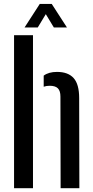

<svg xmlns="http://www.w3.org/2000/svg" viewBox="-20 -984 486 1004"><path d="M53.5 0V-800H152.5V0ZM297 0 296 -479Q296 -508.5 282.8 -522Q269.5 -535.5 240 -535.5Q222 -535.5 208.5 -530.5V-588.5Q234.5 -608 278 -608Q336 -608 365 -575.8Q394 -543.5 394 -471L395 0ZM108.5 -840.5 188 -963.5H250.5L330 -840.5H261.5L219.5 -910L177.5 -840.5Z"/></svg>

Font: Big Shoulders Stencil Text SemiBold
Style: Regular
Weight: 600
Designer: Patric King
Foundry: XO Type Co
Version: Version 1.000